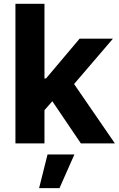

<svg xmlns="http://www.w3.org/2000/svg" viewBox="-20 -747 622 1000"><path d="M60.4 0V-727.3H211.6V-338.4H219.8L394.5 -545.5H568.2L365.8 -309.3L578.5 0H401.3L252.5 -219.8L211.6 -173.3V0ZM183.6 233 227.6 57.5H367.5L289.8 233Z"/></svg>

Font: Cannonade
Style: Bold
Weight: 700
Designer: Rasmus Andersson
Foundry: rsms
Version: Version 3.012;git-f93a4a705